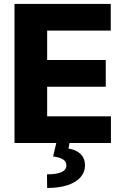

<svg xmlns="http://www.w3.org/2000/svg" viewBox="-20 -727 636 976"><path d="M53.7 -707H543V-571.3H219.7V-421.9H517.6V-286.1H219.7V-135.7H543.9V0H333.5L328.1 28.3Q366.7 33.7 389.2 55.7Q411.6 77.6 412.1 112.3Q412.1 147.9 389.2 174.1Q366.2 200.2 323 214.4Q279.8 228.5 219.7 228.5L218.8 159.2Q317.4 159.2 317.4 114.3Q317.4 94.7 301 83.7Q284.7 72.8 250 68.4L266.1 0H53.7Z"/></svg>

Font: Pretendard GOV ExtraBold
Style: Regular
Weight: 800
Designer: Base glyphs from Inter by Rasmus Andersson; Hangeul glyphs from Noto Sans CJK(Source Han Sans) by Jang Soo-young and Kan
Foundry: Kil Hyung-jin
Version: Version 1.309